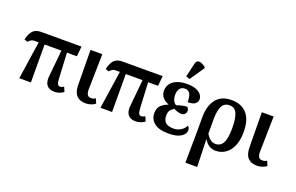

<svg xmlns="http://www.w3.org/2000/svg" viewBox="-118 -1296 3110 2018"><g transform="rotate(20 1437.0 -286.5)"><path d="M102 0 165 -424H118Q98 -424 84.5 -417Q71 -410 52 -389L14 -402Q32 -475 63.5 -505.5Q95 -536 153 -536H603L592 -424H481L496 -135Q498 -95 507 -79Q516 -63 535 -63Q543 -63 552.5 -66Q562 -69 576 -78L598 -26Q570 -7 545.5 0.5Q521 8 494 8Q438 8 410.5 -26.5Q383 -61 390 -128L419 -424H231L232 0Z M845 10Q780 10 744.5 -27.5Q709 -65 708 -146L704 -536H836L828 -146Q827 -105 838.5 -83.5Q850 -62 880 -62Q896 -62 907.5 -65.5Q919 -69 931 -77L953 -25Q936 -11 907.5 -0.5Q879 10 845 10Z M1010 0 1073 -424H1026Q1006 -424 992.5 -417Q979 -410 960 -389L922 -402Q940 -475 971.5 -505.5Q1003 -536 1061 -536H1511L1500 -424H1389L1404 -135Q1406 -95 1415 -79Q1424 -63 1443 -63Q1451 -63 1460.5 -66Q1470 -69 1484 -78L1506 -26Q1478 -7 1453.5 0.5Q1429 8 1402 8Q1346 8 1318.5 -26.5Q1291 -61 1298 -128L1327 -424H1139L1140 0Z M1770 10Q1664 10 1612.5 -32.5Q1561 -75 1561 -140Q1561 -200 1593.5 -230Q1626 -260 1668 -274V-279Q1626 -293 1601 -324Q1576 -355 1576 -397Q1576 -467 1632 -507Q1688 -547 1782 -547Q1845 -547 1884 -531Q1923 -515 1941 -490.5Q1959 -466 1959 -440Q1959 -409 1934.5 -389Q1910 -369 1851 -369Q1852 -426 1835.5 -459.5Q1819 -493 1778 -493Q1737 -493 1719 -465Q1701 -437 1701 -398Q1701 -360 1714.5 -333Q1728 -306 1749 -297Q1778 -308 1809.5 -315Q1841 -322 1864 -322Q1871 -316 1876.5 -305.5Q1882 -295 1882 -281Q1882 -259 1867 -244.5Q1852 -230 1828 -230Q1812 -230 1788.5 -237Q1765 -244 1744 -255Q1722 -243 1704.5 -221Q1687 -199 1687 -160Q1687 -57 1803 -57Q1848 -57 1883.5 -78Q1919 -99 1938 -137Q1947 -131 1953 -120Q1959 -109 1959 -94Q1959 -69 1940.5 -45Q1922 -21 1880.5 -5.5Q1839 10 1770 10ZM1786 -604 1744 -619 1781 -775Q1787 -802 1805.5 -808Q1824 -814 1848 -804.5Q1872 -795 1895 -775V-763Z M2046 237 2050 -103V-270Q2049 -398 2106.5 -473Q2164 -548 2280 -548Q2391 -548 2451.5 -479.5Q2512 -411 2512 -273Q2512 -181 2484 -117.5Q2456 -54 2408 -21.5Q2360 11 2301 11Q2258 11 2227 -9Q2196 -29 2171 -69H2169L2178 237ZM2275 -56Q2309 -56 2334 -76Q2359 -96 2372 -144Q2385 -192 2385 -275Q2385 -378 2361.5 -433.5Q2338 -489 2278 -489Q2218 -489 2193.5 -437.5Q2169 -386 2169 -296V-131Q2192 -95 2216.5 -75.5Q2241 -56 2275 -56Z M2761 10Q2696 10 2660.5 -27.5Q2625 -65 2624 -146L2620 -536H2752L2744 -146Q2743 -105 2754.5 -83.5Q2766 -62 2796 -62Q2812 -62 2823.5 -65.5Q2835 -69 2847 -77L2869 -25Q2852 -11 2823.5 -0.5Q2795 10 2761 10Z"/></g></svg>

Font: Noto Serif SemiCondensed SemiBold
Style: Regular
Weight: 600
Width: 4
Designer: Monotype Design Team
Foundry: Monotype Imaging Inc.
Version: Version 2.013; ttfautohint (v1.8.4.7-5d5b)